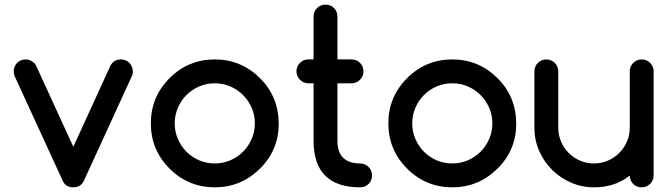

<svg xmlns="http://www.w3.org/2000/svg" viewBox="-20 -801 2852 821"><path d="M293.5 0Q261.2 0 248.5 -27.3L42.5 -475.6Q38.6 -485.8 38.6 -496.1Q38.6 -506.3 42.5 -515.6Q46.4 -525.4 53.2 -532.2Q60.1 -539.1 69.3 -543Q78.6 -546.9 89.4 -546.9Q102.5 -546.9 114.7 -540Q127 -533.2 133.8 -521.5L293.5 -173.3L452.6 -521Q466.8 -546.9 497.1 -546.9Q507.8 -546.9 517.1 -543Q526.4 -539.1 533.2 -532.2Q540 -525.4 543.9 -515.6Q547.9 -506.3 548.3 -496.1Q548.3 -484.9 543.9 -475.6L338.4 -27.3Q324.7 0 293.5 0Z M898.4 -444.8Q862.3 -444.8 831.1 -431.2Q799.8 -417.5 776.9 -394.3Q753.9 -371.1 740.5 -339.8Q727.1 -308.6 727.1 -273.4Q727.1 -238.3 740.5 -207Q753.9 -175.8 776.9 -152.6Q799.8 -129.4 831.1 -115.7Q862.3 -102.1 898.4 -102.1Q934.1 -102.1 965.3 -115.7Q996.6 -129.4 1019.8 -152.8Q1043 -176.3 1056.4 -207.3Q1069.8 -238.3 1069.8 -273.4Q1069.8 -308.6 1056.4 -339.6Q1043 -370.6 1019.8 -394Q996.6 -417.5 965.3 -431.2Q934.1 -444.8 898.4 -444.8ZM1171.9 -273.4Q1171.9 -159.2 1091.8 -80.1Q1010.7 0 898.4 0Q785.2 0 705.1 -80.1Q625 -160.2 625 -273.4Q625 -386.7 705.1 -466.8Q785.2 -546.9 898.4 -546.9Q1010.7 -546.9 1091.8 -466.8Q1131.8 -426.8 1151.6 -378.4Q1171.4 -330.1 1171.9 -273.4Z M1297.9 -546.9H1320.8V-730.5Q1321.3 -752 1335.9 -766.6Q1350.6 -781.2 1372.1 -781.2Q1393.6 -781.2 1408.2 -766.6Q1422.9 -752 1422.9 -730.5V-546.9H1483.9Q1504.9 -546.9 1519.5 -532.2Q1534.2 -517.6 1534.2 -496.1Q1534.2 -474.6 1519.5 -460Q1504.9 -445.3 1483.9 -444.8H1422.9V-199.2Q1422.9 -102.1 1520.5 -102.1Q1541.5 -101.6 1556.2 -86.9Q1570.8 -72.3 1570.8 -51.3Q1570.8 -29.3 1556.2 -14.6Q1541.5 0 1520.5 0Q1320.8 0 1320.8 -199.2V-444.8H1297.9Q1277.3 -445.3 1262.7 -460Q1248 -474.6 1247.6 -496.1Q1248 -517.6 1262.7 -532.2Q1277.3 -546.9 1297.9 -546.9Z M1914.1 -444.8Q1877.9 -444.8 1846.7 -431.2Q1815.4 -417.5 1792.5 -394.3Q1769.5 -371.1 1756.1 -339.8Q1742.7 -308.6 1742.7 -273.4Q1742.7 -238.3 1756.1 -207Q1769.5 -175.8 1792.5 -152.6Q1815.4 -129.4 1846.7 -115.7Q1877.9 -102.1 1914.1 -102.1Q1949.7 -102.1 1981 -115.7Q2012.2 -129.4 2035.4 -152.8Q2058.6 -176.3 2072 -207.3Q2085.4 -238.3 2085.4 -273.4Q2085.4 -308.6 2072 -339.6Q2058.6 -370.6 2035.4 -394Q2012.2 -417.5 1981 -431.2Q1949.7 -444.8 1914.1 -444.8ZM2187.5 -273.4Q2187.5 -159.2 2107.4 -80.1Q2026.4 0 1914.1 0Q1800.8 0 1720.7 -80.1Q1640.6 -160.2 1640.6 -273.4Q1640.6 -386.7 1720.7 -466.8Q1800.8 -546.9 1914.1 -546.9Q2026.4 -546.9 2107.4 -466.8Q2147.5 -426.8 2167.2 -378.4Q2187 -330.1 2187.5 -273.4Z M2723.6 0Q2701.7 0 2687.5 -14.6Q2673.3 -29.3 2672.9 -50.3Q2639.2 -23.9 2601.6 -12Q2564 0 2520 0Q2467.8 0 2421.4 -20.3Q2375 -40.5 2340.3 -75.2Q2305.7 -109.9 2285.4 -156.2Q2265.1 -202.6 2265.1 -254.9V-496.1Q2265.1 -517.1 2280 -532Q2294.9 -546.9 2316.4 -546.9Q2337.4 -546.9 2352.3 -532Q2367.2 -517.1 2367.2 -496.1V-254.9Q2367.2 -223.1 2379.2 -195.3Q2391.1 -167.5 2411.9 -146.7Q2432.6 -126 2460.4 -114Q2488.3 -102.1 2520 -102.1Q2551.3 -102.1 2579.1 -114Q2606.9 -126 2627.9 -147Q2648.9 -168 2660.9 -195.6Q2672.9 -223.1 2672.9 -254.9V-496.1Q2672.9 -517.1 2687.7 -532Q2702.6 -546.9 2724.1 -546.9Q2745.1 -546.9 2760 -532Q2774.9 -517.1 2774.9 -496.1V-50.8Q2774.9 -29.8 2760 -14.9Q2745.1 0 2723.6 0Z"/></svg>

Font: Comfortaa
Style: Bold
Weight: 700
Designer: Johan Aakerlund
Foundry: Johan Aakerlund
Version: Version 2.001; ttfautohint (v1.4.1)